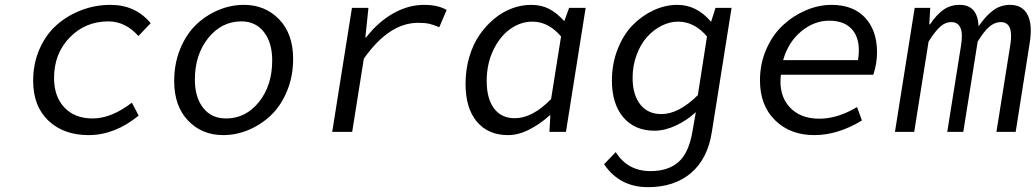

<svg xmlns="http://www.w3.org/2000/svg" viewBox="-20 -542 4256 789"><path d="M344.2 13.2Q241.2 13.2 178.7 -46.4Q116.2 -106 116.2 -210Q116.2 -281.2 142.8 -341.3Q169.4 -401.4 213.9 -440.2Q258.3 -479 315.2 -500.5Q372.1 -522 434.1 -522Q536.6 -522 599.1 -446.8L548.8 -394Q495.1 -454.1 425.8 -454.1Q330.6 -454.1 266.4 -387.9Q202.1 -321.8 202.1 -221.2Q202.1 -145.5 244.6 -100.3Q287.1 -55.2 360.8 -55.2Q437.5 -55.2 522 -120.1L549.8 -66.9Q451.7 13.2 344.2 13.2Z M897.5 13.2Q809.6 13.2 752.7 -46.6Q695.8 -106.4 695.8 -209Q695.8 -280.3 720.2 -340.3Q744.6 -400.4 784.9 -439.5Q825.2 -478.5 876.5 -500.2Q927.7 -522 982.4 -522Q1069.8 -522 1127.2 -462.4Q1184.6 -402.8 1184.6 -299.8Q1184.6 -229 1159.9 -168.9Q1135.3 -108.9 1095 -69.8Q1054.7 -30.8 1003.2 -8.8Q951.7 13.2 897.5 13.2ZM908.7 -55.2Q989.7 -55.2 1044.2 -123Q1098.6 -190.9 1098.6 -293.9Q1098.6 -366.2 1064.7 -410.2Q1030.8 -454.1 971.7 -454.1Q890.6 -454.1 835.7 -385.7Q780.8 -317.4 780.8 -214.8Q780.8 -142.1 814.9 -98.6Q849.1 -55.2 908.7 -55.2Z M1345.2 0 1426.3 -509.8H1494.1L1481.4 -388.2H1484.4Q1533.2 -451.2 1595.2 -486.6Q1657.2 -522 1723.1 -522Q1780.3 -522 1815.4 -501L1785.2 -430.2Q1759.3 -440.9 1742.4 -444.6Q1725.6 -448.2 1698.2 -448.2Q1578.6 -448.2 1475.1 -300.8L1427.2 0Z M2067.9 13.2Q1985.8 13.2 1939.5 -42.2Q1893.1 -97.7 1893.1 -196.8Q1893.1 -255.4 1908.4 -307.6Q1923.8 -359.9 1950.4 -398.4Q1977.1 -437 2011.5 -465.3Q2045.9 -493.7 2084.7 -507.8Q2123.5 -522 2162.6 -522Q2204.6 -522 2236.6 -505.4Q2268.6 -488.8 2298.8 -455.1L2318.8 -509.8H2386.7L2305.7 0H2237.8L2241.7 -67.9H2238.8Q2200.2 -32.7 2155.3 -9.8Q2110.4 13.2 2067.9 13.2ZM2095.7 -56.2Q2167.5 -56.2 2244.6 -134.8L2285.6 -392.1Q2233.9 -453.1 2168 -453.1Q2119.6 -453.1 2076.9 -422.9Q2034.2 -392.6 2007.1 -335.9Q1980 -279.3 1980 -209Q1980 -137.2 2010 -96.7Q2040 -56.2 2095.7 -56.2Z M2642.6 227.1Q2525.9 227.1 2462.4 132.8L2510.3 83Q2559.1 161.1 2653.3 161.1Q2725.6 161.1 2768.1 123.8Q2810.5 86.4 2825.2 0L2839.4 -81.1Q2803.7 -47.9 2758.1 -26.4Q2712.4 -4.9 2669.4 -4.9Q2588.4 -4.9 2541.5 -59.8Q2494.6 -114.7 2494.6 -210.9Q2494.6 -280.3 2518.1 -339.8Q2541.5 -399.4 2579.6 -438.5Q2617.7 -477.5 2665.8 -499.8Q2713.9 -522 2763.7 -522Q2843.3 -522 2902.3 -452.1V-453.1L2920.4 -509.8H2986.3L2905.3 0Q2888.2 110.4 2819.8 168.7Q2751.5 227.1 2642.6 227.1ZM2698.2 -73.2Q2768.6 -73.2 2847.7 -150.9L2885.3 -392.1Q2833.5 -453.1 2766.6 -453.1Q2731.9 -453.1 2698.2 -436Q2664.6 -418.9 2638.2 -389.2Q2611.8 -359.4 2595.7 -315.4Q2579.6 -271.5 2579.6 -222.2Q2579.6 -153.3 2610.6 -113.3Q2641.6 -73.2 2698.2 -73.2Z M3326.2 13.2Q3227.5 13.2 3165.3 -47.6Q3103 -108.4 3103 -211.9Q3103 -280.8 3129.2 -340.1Q3155.3 -399.4 3197.5 -438.5Q3239.7 -477.5 3292 -499.8Q3344.2 -522 3397 -522Q3486.3 -522 3535.2 -469.2Q3584 -416.5 3584 -327.1Q3584 -281.2 3568.8 -234.9H3189Q3179.2 -153.3 3223.1 -103.8Q3267.1 -54.2 3347.2 -54.2Q3421.9 -54.2 3502 -102.1L3522 -46.9Q3422.9 13.2 3326.2 13.2ZM3198.2 -294.9H3505.9Q3518.1 -372.6 3486.6 -414.8Q3455.1 -457 3387.2 -457Q3325.7 -457 3272.5 -413.1Q3219.2 -369.1 3198.2 -294.9Z M3657.7 0 3738.8 -509.8H3802.7L3798.8 -441.9H3801.8Q3828.1 -481.4 3856.7 -501.7Q3885.3 -522 3923.8 -522Q3997.1 -522 4001.5 -434.1Q4031.2 -477.5 4061.8 -499.8Q4092.3 -522 4130.9 -522Q4181.2 -522 4202.4 -481.7Q4223.6 -441.4 4211.4 -365.2L4153.8 0H4074.7L4131.8 -357.9Q4146.5 -451.2 4092.8 -451.2Q4067.4 -451.2 4045.4 -432.1Q4023.4 -413.1 3997.6 -371.1L3938.5 0H3872.6L3929.7 -357.9Q3944.3 -451.2 3888.7 -451.2Q3864.3 -451.2 3843.3 -432.1Q3822.3 -413.1 3795.9 -371.1L3736.8 0Z"/></svg>

Font: Office Code Pro D Italic
Style: Regular
Weight: 400
Italic angle: -9°
Designer: Nathan Rutzky & Paul D. Hunt
Foundry: Adobe Systems Incorporated
Version: Version 1.004;PS 001.004;hotconv 1.0.70;makeotf.lib2.5.58329